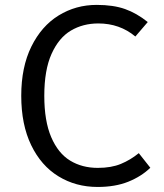

<svg xmlns="http://www.w3.org/2000/svg" viewBox="-20 -737 655 769"><path d="M571.8 -648.7 522.1 -590.8Q459.5 -643.1 373.8 -643.1Q312.3 -643.1 263.8 -614.4Q215.4 -585.6 186.4 -521Q157.4 -456.4 157.4 -353.3Q157.4 -252.3 185.1 -187.7Q212.8 -123.1 260.8 -93.8Q308.7 -64.6 371.8 -64.6Q425.6 -64.6 464.1 -80.5Q502.6 -96.4 535.9 -123.6L582.1 -65.1Q546.2 -30.3 493.8 -9.2Q441.5 11.8 370.8 11.8Q283.6 11.8 214.1 -30.8Q144.6 -73.3 104.9 -155.6Q65.1 -237.9 65.1 -353.3Q65.1 -468.2 105.6 -550.5Q146.2 -632.8 214.9 -675.1Q283.6 -717.4 367.2 -717.4Q433.8 -717.4 480.8 -700.8Q527.7 -684.1 571.8 -648.7Z"/></svg>

Font: Fira Code Fixed
Style: Regular
Weight: 400
Monospace: yes
Designer: Carrois Corporate, Edenspiekermann AG, Nikita Prokopov
Foundry: Carrois Corporate, Edenspiekermann AG, Nikita Prokopov
Version: Version 5.002